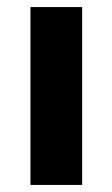

<svg xmlns="http://www.w3.org/2000/svg" viewBox="-20 -522 317 542"><path d="M212 0H66V-502H212Z"/></svg>

Font: cwTeXHei
Style: Medium
Weight: 500
Version: Version 1.17